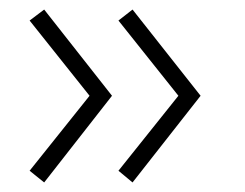

<svg xmlns="http://www.w3.org/2000/svg" viewBox="-20 -423 512 402"><path d="M228 -65.5 353.5 -222.5 228 -380 257.5 -403 400 -222.5 257.5 -41ZM42 -65.5 167.5 -222.5 42 -380 72.5 -403 214.5 -222.5 72.5 -41Z"/></svg>

Font: League Spartan Light
Style: Regular
Weight: 277
Foundry: The League of Moveable Type
Version: Version 2.002